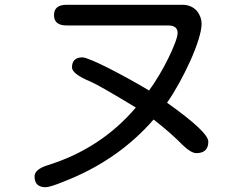

<svg xmlns="http://www.w3.org/2000/svg" viewBox="-20 -753 1040 800"><path d="M170 27Q124 27 124 -18Q124 -47 177 -64Q400 -133 546 -305Q389 -400 357 -413Q280 -445 280 -472Q280 -514 324 -514Q333 -514 362 -502Q391 -490 431.5 -469.5Q472 -449 516.5 -424.5Q561 -400 601 -376Q621 -403 642 -438Q663 -473 680.5 -508.5Q698 -544 709 -573Q720 -602 720 -616Q720 -647 680 -647H257Q205 -647 205 -690Q205 -733 257 -733H741Q777 -733 801 -707Q820 -682 820 -654Q820 -629 807 -587.5Q794 -546 772.5 -498.5Q751 -451 725.5 -405Q700 -359 676 -325Q848 -203 848 -163Q848 -115 798 -115Q777 -115 744 -146Q691 -200 620 -255Q471 -84 247 3Q189 27 170 27Z"/></svg>

Font: Huninn
Style: Regular
Weight: 400
Designer: justfont
Foundry: justfont
Version: Version 1.003